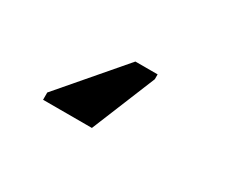

<svg xmlns="http://www.w3.org/2000/svg" viewBox="-41 -35 414 344"><g transform="rotate(30 166.5 137.0)"><path d="M166 66H212V76L158 208H57V193Z"/></g></svg>

Font: Libra Sans
Style: Italic
Weight: 400
Italic angle: -12°
Foundry: Context Ltd
Version: Version 1.002